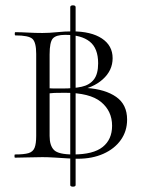

<svg xmlns="http://www.w3.org/2000/svg" viewBox="-20 -588 531 716"><path d="M268 -251 303 -260Q373 -255 413.5 -226.5Q454 -198 454 -142Q454 -99 430.5 -66Q407 -33 365.5 -14.5Q324 4 270 4Q254 4 230.5 2.5Q207 1 182.5 -0.5Q158 -2 138 -2Q111 -2 84 -1Q57 0 36 0Q34 0 34 -6Q34 -12 36 -12Q70 -12 86.5 -17Q103 -22 109 -37Q115 -52 115 -81V-387Q115 -430 101 -443Q87 -456 37 -456Q35 -456 35 -462Q35 -468 37 -468Q58 -468 84.5 -466.5Q111 -465 138 -465Q164 -465 192.5 -468Q221 -471 249 -471Q320 -471 360 -444.5Q400 -418 400 -371Q400 -325 363 -292Q326 -259 268 -251ZM223 -458Q189 -458 177 -444.5Q165 -431 165 -385V-256L144 -261Q164 -258 181 -258Q198 -258 213 -258Q255 -258 284.5 -264.5Q314 -271 330 -291.5Q346 -312 346 -352Q346 -408 314.5 -433Q283 -458 223 -458ZM253 -12Q328 -12 363 -40Q398 -68 398 -119Q398 -174 356.5 -208Q315 -242 222 -242Q202 -242 183 -241.5Q164 -241 144 -236L165 -243V-81Q165 -45 181.5 -28.5Q198 -12 253 -12ZM242 102V-561Q242 -566 247 -567.5Q252 -569 257 -567.5Q262 -566 262 -561V102Q262 106 257 107.5Q252 109 247 107.5Q242 106 242 102Z"/></svg>

Font: Cormorant Garamond Light
Style: Regular
Weight: 300
Designer: Christian Thalmann (Catharsis Fonts)
Foundry: Catharsis Fonts
Version: Version 4.001